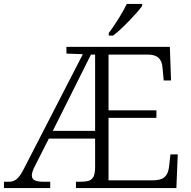

<svg xmlns="http://www.w3.org/2000/svg" viewBox="-22 -951 967 971"><path d="M-2 -32H25Q46 -32 62.5 -45.5Q79 -59 96 -92L397 -677L314 -680V-714H837L843 -544H806L800 -607Q798 -641 781 -657.5Q764 -674 729 -675H527V-393H769V-355H527V-39H750Q792 -39 810.5 -55.5Q829 -72 833 -108L840 -170H877L870 0H362V-32H384Q413 -32 428.5 -37.5Q444 -43 451.5 -59Q459 -75 459 -109V-250H225L159 -120Q139 -83 139 -64Q139 -47 153 -39.5Q167 -32 196 -32H232V0H-2ZM459 -289V-675H438L245 -289ZM528 -784Q551 -814 577.5 -856.5Q604 -899 619 -931H697V-921Q677 -893 630.5 -845Q584 -797 550 -771H528Z"/></svg>

Font: Noto Serif Light
Style: Regular
Weight: 300
Designer: Monotype Design Team
Foundry: Monotype Imaging Inc.
Version: Version 1.001